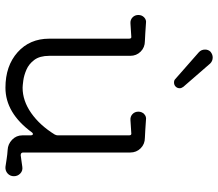

<svg xmlns="http://www.w3.org/2000/svg" viewBox="-68 -722 801 705"><g transform="rotate(90 332.5 -369.5)"><path d="M271 -612 172 -699Q162 -708 162 -722Q162 -734 170 -742Q180 -750 191 -750Q204 -750 213 -741L299 -642Q304 -635 304 -629Q304 -620 298 -614Q292 -608 283 -608Q275 -608 271 -612ZM302 11Q222 11 172 -33.5Q122 -78 122 -150V-443Q122 -453 113 -451L66 -448Q53 -447 44 -455.5Q35 -464 35 -477Q35 -490 44 -498.5Q53 -507 65 -505Q89 -503 102.5 -502.5Q116 -502 131 -501Q154 -501 169.5 -485.5Q185 -470 185 -447V-150Q185 -115 200 -95Q215 -75 236 -66Q257 -57 276 -54.5Q295 -52 302 -52Q350 -52 395 -83.5Q440 -115 474 -170Q477 -176 477 -181V-443Q477 -453 468 -451L421 -448Q408 -447 399 -455.5Q390 -464 390 -477Q390 -490 399 -498.5Q408 -507 420 -505Q444 -503 457.5 -502.5Q471 -502 486 -501Q509 -501 524.5 -485.5Q540 -470 540 -447V-54Q540 -45 550 -45Q561 -46 572 -48Q583 -50 593 -51Q607 -53 617 -43.5Q627 -34 627 -20Q627 -6 617 3Q607 12 593 11Q579 9 563 6.5Q547 4 531 3Q509 2 493 -13.5Q477 -29 477 -51V-82Q477 -88 473.5 -89.5Q470 -91 466 -86Q395 11 302 11Z"/></g></svg>

Font: Kiwi Maru Light
Style: Regular
Weight: 300
Designer: Hiroki-Chan
Version: Version 1.100